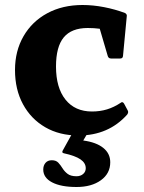

<svg xmlns="http://www.w3.org/2000/svg" viewBox="-20 -529 576 768"><path d="M294 13Q218 13 161 -20Q104 -53 72 -112Q40 -171 40 -249Q40 -325 74 -384Q108 -443 169 -476Q230 -509 310 -509Q352 -509 396 -500.5Q440 -492 480 -477Q489 -472 487 -463L472 -305Q471 -295 461 -295H424Q414 -295 411 -305L379 -414Q356 -417 331 -417Q266 -417 235 -379.5Q204 -342 204 -263Q204 -178 242 -130.5Q280 -83 348 -83Q380 -83 408 -91.5Q436 -100 463 -118Q470 -124 476 -115L491 -87Q495 -80 489 -71Q414 13 294 13ZM286 219Q224 219 188.5 200.5Q153 182 153 149Q153 133 162 122.5Q171 112 187 112Q204 112 213 121.5Q222 131 230 144Q238 157 250.5 166.5Q263 176 286 176Q302 176 312.5 167Q323 158 323 144Q323 123 302 108.5Q281 94 235 84Q226 82 231 73L287 -28H349L313 33Q365 40 393 62.5Q421 85 421 120Q421 165 383.5 192Q346 219 286 219Z"/></svg>

Font: Hahmlet
Style: Bold
Weight: 700
Designer: Minjoo Ham & Mark Frömberg
Foundry: hypertype
Version: Version 1.002; ttfautohint (v1.8.3)